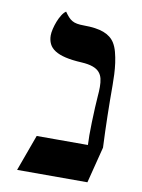

<svg xmlns="http://www.w3.org/2000/svg" viewBox="-74 -669 535 721"><g transform="rotate(10 193.5 -308.5)"><path d="M309.6 0H41.5L91.8 -138.2H287.1Q287.1 -151.4 286.6 -158.9Q286.1 -166.5 286.1 -175.3Q286.1 -218.8 289.1 -281.7Q290 -303.7 291.7 -323.5Q293.5 -343.3 293.5 -360.4Q293.5 -377.9 290.3 -391.8Q287.1 -405.8 278.1 -416Q269 -426.3 252.4 -432.1Q235.8 -438 209.5 -439.5Q172.9 -441.4 147.9 -447.3Q123 -453.1 107.4 -463.1Q91.8 -473.1 85 -487.3Q78.1 -501.5 78.1 -519.5Q78.1 -529.8 81.5 -544.4Q85 -559.1 90.6 -573.5Q96.2 -587.9 103.8 -599.9Q111.3 -611.8 119.6 -617.2Q127.4 -606 134.3 -598.4Q141.1 -590.8 149.2 -586.2Q157.2 -581.5 168 -579.6Q178.7 -577.6 194.3 -577.6Q241.7 -577.6 270 -566.9Q298.3 -556.2 312.5 -533.7Q321.3 -519.5 326.4 -500.2Q331.5 -481 334.5 -459.7Q337.4 -438.5 338.4 -416.7Q339.4 -395 339.4 -376Q339.4 -318.4 340.6 -259Q341.8 -199.7 344.7 -138.2Z"/></g></svg>

Font: Cardo
Style: Bold
Weight: 700
Designer: David J. Perry
Foundry: David J. Perry
Version: Version 1.0011